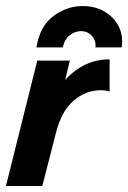

<svg xmlns="http://www.w3.org/2000/svg" viewBox="-26 -618 426 638"><path d="M-6.2 0 97.9 -416.7H206.2L190.3 -352.1Q252.8 -420.8 338.2 -420.8V-313.9Q325.7 -318.1 309 -318.1Q258.3 -318.1 218.1 -283Q177.8 -247.9 159.7 -175.7L114.6 0ZM95.1 -460.4Q106.2 -530.6 151 -564.2Q195.8 -597.9 248.6 -597.9Q288.9 -597.9 320.1 -580.2Q351.4 -562.5 367.7 -531.6Q384 -500.7 378.5 -460.4H291Q293.8 -482.6 279.5 -498.6Q265.3 -514.6 243.1 -514.6Q222.9 -514.6 205.6 -500.7Q188.2 -486.8 182.6 -460.4Z"/></svg>

Font: Afacad
Style: Bold Italic
Weight: 700
Italic angle: -14°
Designer: Kristian Moeller
Foundry: Dicotype
Version: Version 1.000; ttfautohint (v1.8.4.7-5d5b)